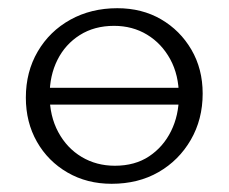

<svg xmlns="http://www.w3.org/2000/svg" viewBox="-20 -440 557 468"><path d="M252 8Q192 8 144.5 -19.5Q97 -47 70 -94.5Q43 -142 43 -202Q43 -265 72 -314.5Q101 -364 151.5 -392Q202 -420 266 -420Q326 -420 372.5 -393Q419 -366 446.5 -319Q474 -272 474 -212Q474 -149 445 -99Q416 -49 366.5 -20.5Q317 8 252 8ZM260 -36Q309 -36 343.5 -59Q378 -82 397 -120.5Q416 -159 416 -206Q416 -257 395 -295.5Q374 -334 338.5 -355.5Q303 -377 258 -377Q210 -377 174.5 -354.5Q139 -332 120 -294Q101 -256 101 -208Q101 -157 122 -118Q143 -79 179 -57.5Q215 -36 260 -36ZM87 -185V-226H431V-185Z"/></svg>

Font: Ysabeau Office Light
Style: Regular
Weight: 300
Designer: Christian Thalmann (Catharsis Fonts)
Version: Version 2.001;gftools[0.9.30]; featfreeze: tnum,lnum,ss02